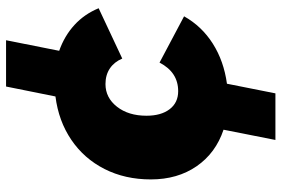

<svg xmlns="http://www.w3.org/2000/svg" viewBox="-164 -582 907 618"><g transform="rotate(-90 289.0 -273.5)"><path d="M396 -213 545 -134Q513 -77 457 -41.5Q401 -6 328 4L297 160H147L180 -7Q105 -32 62.5 -93.5Q20 -155 20 -241Q20 -324 53.5 -390Q87 -456 147.5 -497Q208 -538 287 -548L319 -707H468L434 -536Q482 -519 517 -487Q552 -455 571 -409L409 -333Q398 -359 377 -373Q356 -387 327 -387Q283 -387 254 -350Q225 -313 225 -255Q225 -208 246 -180.5Q267 -153 304 -153Q365 -153 396 -213Z"/></g></svg>

Font: TypoPRO Montserrat
Style: Italic
Weight: 800
Italic angle: -11.3°
Designer: Julieta Ulanovsky
Foundry: Julieta Ulanovsky
Version: Version 6.001